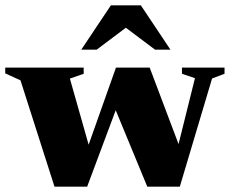

<svg xmlns="http://www.w3.org/2000/svg" viewBox="-30 -697 860 717"><path d="M698 -405 649.5 -421.5V-444.5H808.5V-421.5L762 -404L641.5 0H520L385.5 -325.5L426.5 -350.5L295.5 0H173.5L46.5 -397L-10.5 -423V-444.5H282.5V-421.5L231 -403.5L314.5 -109L282.5 -104.5L403 -444.5H529L656 -108L623 -103.5ZM273.5 -511.5 384 -677H496L606.5 -511.5H549L408 -617.5H472L331 -511.5Z"/></svg>

Font: Newsreader 24pt ExtraBold
Style: Regular
Weight: 800
Designer: Hugues Gentile
Foundry: Production Type
Version: Version 1.003